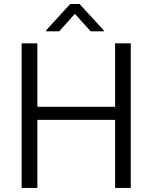

<svg xmlns="http://www.w3.org/2000/svg" viewBox="-20 -924 750 944"><path d="M163.6 -710.9V-398.9H545.9V-710.9H623V0H545.9V-334.5H163.6V0H86.4V-710.9ZM371.1 -904.3 490.2 -774.9V-770H425.8L348.1 -856L271 -770H207.5V-775.9L325.2 -904.3Z"/></svg>

Font: Vazirmatn RD UI Light
Style: Regular
Weight: 300
Designer: Saber Rastikerdar
Foundry: Saber Rastikerdar
Version: Version 33.003